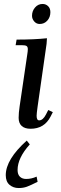

<svg xmlns="http://www.w3.org/2000/svg" viewBox="-20 -637 303 960"><path d="M8.8 238.8Q8.8 160.2 113.8 65.9L128.9 85Q67.9 152.8 67.9 212.9Q67.9 235.4 79.6 246.6Q91.3 257.8 110.8 257.8Q137.2 257.8 163.1 246.1L168 272Q132.3 290 114.3 296.6Q96.2 303.2 73.2 303.2Q46.4 303.2 27.6 287.1Q8.8 271 8.8 238.8ZM58.1 -411.1 63 -439Q151.4 -439 214.8 -445.8L212.9 -418L168 -104Q163.1 -68.8 163.1 -58.1Q163.1 -35.2 175.8 -35.2Q194.8 -35.2 210 -64.9L221.2 -86.9L244.1 -76.2L232.9 -54.2Q201.7 6.8 132.8 6.8Q104 6.8 88.6 -7.1Q73.2 -21 73.2 -47.9Q73.2 -71.8 78.1 -105L116.2 -363.8Q119.1 -380.9 119.1 -391.1Q119.1 -402.8 112.8 -407Q106.4 -411.1 88.9 -411.1ZM140.1 -558.1Q140.1 -582 155.3 -599.6Q170.4 -617.2 192.9 -617.2Q209 -617.2 220.5 -606.2Q231.9 -595.2 231.9 -576.2Q231.9 -551.3 216.8 -534.2Q201.7 -517.1 178.2 -517.1Q162.1 -517.1 151.1 -529.8Q140.1 -542.5 140.1 -558.1Z"/></svg>

Font: Dihjauti S
Style: Bold Italic
Weight: 700
Italic angle: -9°
Designer: T. Christopher White
Version: Version 3.0.0